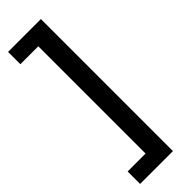

<svg xmlns="http://www.w3.org/2000/svg" viewBox="-310 -867 969 969"><g transform="rotate(-45 174.0 -383.0)"><path d="M252 88.9H17.6V0H145.5V-765.6H17.6V-853.5H252Z"/></g></svg>

Font: Acari Sans Neue Black
Style: Regular
Weight: 900
Designer: Alfredo Marco Pradil
Foundry: Alfredo Marco Pradil
Version: Version 1.045;June 16, 2019;FontCreator 11.5.0.2425 64-bit; 